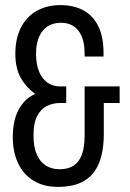

<svg xmlns="http://www.w3.org/2000/svg" viewBox="-20 -719 507 751"><path d="M206 12Q151 12 111.5 -12Q72 -36 51 -80Q30 -124 30 -183Q30 -248 53.5 -291Q77 -334 115 -350V-354Q83 -376 61.5 -414Q40 -452 40 -508Q40 -567 61 -609.5Q82 -652 122 -675.5Q162 -699 216 -699Q268 -699 305.5 -679Q343 -659 364 -617.5Q385 -576 385 -511V-498H311V-508Q311 -551 299 -578Q287 -605 266.5 -617.5Q246 -630 219 -630Q199 -630 181.5 -623.5Q164 -617 150.5 -602.5Q137 -588 129 -564.5Q121 -541 121 -508Q121 -467 133 -438.5Q145 -410 166 -395.5Q187 -381 214 -381H239V-316H213Q187 -316 163.5 -304.5Q140 -293 125.5 -265.5Q111 -238 111 -190Q111 -144 124 -114.5Q137 -85 160 -71Q183 -57 213 -57Q247 -57 268.5 -71.5Q290 -86 300.5 -115Q311 -144 311 -190V-381H448V-316H386V-196Q386 -127 367 -80.5Q348 -34 308.5 -11Q269 12 206 12Z"/></svg>

Font: Archivo ExtraCondensed
Style: Regular
Weight: 400
Width: 2
Designer: Hector Gatti
Foundry: Omnibus-Type
Version: Version 2.001